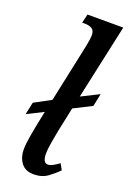

<svg xmlns="http://www.w3.org/2000/svg" viewBox="-148 -814 596 877"><g transform="rotate(20 149.5 -375.0)"><path d="M136 10Q95 10 75 -17Q55 -44 55 -81Q55 -108 62.5 -151Q70 -194 80 -242L87 -276L84 -274L8 -236L21 -296L97 -337L101 -339L162 -626Q165 -642 167 -656Q169 -670 169 -678Q169 -701 155 -709Q141 -717 121 -717H108L118 -760H292L213 -396L299 -439L286 -377L199 -333L174 -215Q169 -189 163 -154.5Q157 -120 157 -99Q157 -54 182 -54Q193 -54 206.5 -61.5Q220 -69 235 -80L251 -51Q232 -31 204 -10.5Q176 10 136 10Z"/></g></svg>

Font: Noto Serif ExtraCondensed Medium
Style: Italic
Weight: 500
Width: 2
Italic angle: -12°
Designer: Monotype Design Team
Foundry: Monotype Imaging Inc.
Version: Version 2.013; ttfautohint (v1.8.4.7-5d5b)